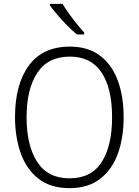

<svg xmlns="http://www.w3.org/2000/svg" viewBox="-20 -967 721 997"><path d="M622 -358Q622 -252 592 -169Q562 -86 499.5 -38Q437 10 341 10Q243 10 180.5 -38.5Q118 -87 88 -170.5Q58 -254 58 -359Q58 -529 130 -627Q202 -725 343 -725Q436 -725 498 -679Q560 -633 591 -550.5Q622 -468 622 -358ZM118 -358Q118 -212 173 -126.5Q228 -41 341 -41Q454 -41 508 -125.5Q562 -210 562 -358Q562 -509 507 -591Q452 -673 343 -673Q229 -673 173.5 -588.5Q118 -504 118 -358ZM305 -947Q318 -924 337.5 -897Q357 -870 378 -844Q399 -818 417 -798V-788H379Q356 -807 329 -834.5Q302 -862 278 -890Q254 -918 239 -939V-947Z"/></svg>

Font: Noto Sans Arabic UI SmCn Lt
Style: Regular
Weight: 300
Width: 4
Designer: Monotype Design Team, Nadine Chahine and Nizar Qandah
Foundry: Monotype Imaging Inc.
Version: Version 2.010; ttfautohint (v1.8.4.7-5d5b)